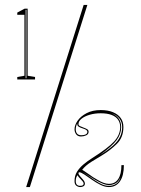

<svg xmlns="http://www.w3.org/2000/svg" viewBox="-20 -743 572 778"><path d="M50 -421V-431L79 -436V-683H50V-692L80 -708H92V-436L122 -431V-421ZM84 -426H87V-703H84ZM305 15Q297 15 289.5 9.5Q282 4 282 -9Q282 -31 292 -47Q302 -63 318 -76.5Q334 -90 353 -102Q418 -143 442.5 -170Q467 -197 467 -228Q467 -246 458 -258.5Q449 -271 431.5 -277.5Q414 -284 388 -284Q364 -284 343.5 -278Q323 -272 310.5 -262Q298 -252 298 -240Q298 -235 304 -232Q310 -229 318.5 -226Q327 -223 333 -219.5Q339 -216 339 -209Q339 -199 329 -194.5Q319 -190 308 -190Q295 -190 288.5 -199Q282 -208 282 -219Q282 -236 294.5 -254Q307 -272 331 -284.5Q355 -297 388 -297Q417 -297 437.5 -288.5Q458 -280 469 -265Q480 -250 480 -228Q480 -186 453.5 -160Q427 -134 394 -114Q375 -103 350.5 -87.5Q326 -72 313 -55L321 -50Q324 -48 329 -44.5Q334 -41 341.5 -36Q349 -31 357 -25Q366 -20 376.5 -13.5Q387 -7 399 -2.5Q411 2 421 2Q446 2 459 -17.5Q472 -37 472 -74H482Q482 -31 466 -8Q450 15 421 15Q405 15 387 6Q369 -3 352 -15Q335 -27 321.5 -36Q308 -45 301 -45Q298 -45 298 -41Q298 -36 304.5 -29Q311 -22 317.5 -14Q324 -6 324 1Q324 8 318.5 11.5Q313 15 305 15ZM287 -219Q287 -208 292.5 -201.5Q298 -195 310 -195Q321 -195 327.5 -198.5Q334 -202 334 -209Q334 -217 317 -222Q304 -226 298.5 -230Q293 -234 293 -240Q293 -241 293 -241.5Q293 -242 293 -243Q287 -231 287 -219ZM314 -47Q328 -37 341 -28.5Q354 -20 365 -12Q383 0 395.5 5Q408 10 421 10Q439 10 451.5 1Q464 -8 468 -24Q466 -20 463.5 -15.5Q461 -11 459 -9Q452 -1 442 3Q432 7 421 7Q411 7 398 2Q385 -3 366 -14Q355 -21 342 -29Q329 -37 314 -47ZM432 -284Q471 -268 471 -228Q471 -200 452.5 -175Q434 -150 385 -115Q419 -136 438.5 -153.5Q458 -171 466.5 -189Q475 -207 475 -228Q475 -248 464 -262.5Q453 -277 432 -284ZM294 -33Q291 -29 289 -23.5Q287 -18 287 -9Q287 10 305 10Q319 10 319 1Q319 -3 315 -8Q311 -13 306 -18Q302 -22 299 -25.5Q296 -29 294 -33ZM86 15 319 -723H334L101 15Z"/></svg>

Font: Kalnia Glaze Thin Thin
Style: Regular
Weight: 250
Version: Version 1.110